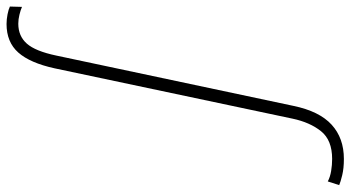

<svg xmlns="http://www.w3.org/2000/svg" viewBox="-388 -548 1045 572"><g transform="rotate(90 134.0 -262.5)"><path d="M-80 240Q-94 240 -109 237Q-124 234 -132 230L-131 194Q-122 198 -108 201.5Q-94 205 -81 205Q-44 205 -21.5 179.5Q1 154 14 92L164 -615Q180 -692 220 -728.5Q260 -765 322 -765Q350 -765 370.5 -760Q391 -755 400 -751L389 -717Q376 -724 358 -727Q340 -730 322 -730Q266 -730 239.5 -697Q213 -664 202 -612L52 97Q36 170 5 205Q-26 240 -80 240Z"/></g></svg>

Font: Noto Sans Disp ExtLt
Style: Italic
Weight: 200
Italic angle: -12°
Designer: Monotype Design Team
Foundry: Monotype Imaging Inc.
Version: Version 2.000;GOOG;noto-source:20170915:90ef993387c0